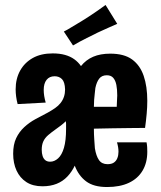

<svg xmlns="http://www.w3.org/2000/svg" viewBox="-20 -741 649 773"><path d="M151 9Q112 9 86 -8Q60 -25 46.5 -54.5Q33 -84 33 -122Q33 -159 45 -184.5Q57 -210 77.5 -229Q98 -248 123 -261.5Q148 -275 173 -288Q189 -297 202 -306Q215 -315 224 -326.5Q233 -338 237.5 -351.5Q242 -365 242 -381Q241 -411 229.5 -422.5Q218 -434 200 -434Q179 -434 167.5 -419.5Q156 -405 156 -379Q156 -367 158 -354.5Q160 -342 164 -328L51 -322Q47 -337 45 -352Q43 -367 43 -381Q43 -424 61 -456.5Q79 -489 112 -507.5Q145 -526 192 -526Q220 -526 241.5 -520Q263 -514 279 -502.5Q295 -491 306 -475Q326 -500 355 -512.5Q384 -525 424 -525Q480 -525 512 -501.5Q544 -478 558.5 -435.5Q573 -393 573 -335Q573 -310 570.5 -282.5Q568 -255 564 -226Q541 -226 506 -225.5Q471 -225 432.5 -224.5Q394 -224 358 -223Q358 -200 359.5 -179.5Q361 -159 362 -144Q367 -113 378.5 -96.5Q390 -80 413 -80Q429 -80 438.5 -86.5Q448 -93 452.5 -104.5Q457 -116 457 -130Q457 -139 455.5 -148.5Q454 -158 451 -168H570Q572 -158 572.5 -148.5Q573 -139 573 -130Q573 -86 554 -54Q535 -22 499 -5Q463 12 411 12Q357 12 326.5 -11Q296 -34 281 -74Q269 -49 251 -30Q233 -11 208 -1Q183 9 151 9ZM182 -90Q199 -90 214 -103.5Q229 -117 237.5 -146Q246 -175 246 -222Q246 -227 246 -232.5Q246 -238 246 -243Q246 -248 245 -253Q236 -244 225.5 -236Q215 -228 205 -221Q188 -209 174.5 -197.5Q161 -186 154.5 -172Q148 -158 148 -138Q148 -124 151.5 -113Q155 -102 162.5 -96Q170 -90 182 -90ZM358 -311H450Q450 -324 451 -335Q452 -346 452 -357Q452 -381 448.5 -399Q445 -417 436 -427.5Q427 -438 410 -438Q390 -438 379.5 -424.5Q369 -411 364 -387Q363 -377 361.5 -364.5Q360 -352 359 -339Q358 -326 358 -311ZM274 -558 237 -614Q251 -621 264.5 -629.5Q278 -638 292 -646Q306 -654 320 -663Q334 -672 348.5 -681.5Q363 -691 377 -701Q391 -711 405 -721L452 -645Q435 -638 419 -630.5Q403 -623 388 -616.5Q373 -610 358 -602Q344 -595 329.5 -588Q315 -581 301.5 -573.5Q288 -566 274 -558Z"/></svg>

Font: Truculenta ExtraBold
Style: Regular
Weight: 800
Version: Version 1.002